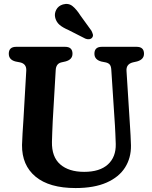

<svg xmlns="http://www.w3.org/2000/svg" viewBox="-20 -937 770 972"><path d="M562 -300 543.5 -583Q542.5 -601.5 535.8 -609.8Q529 -618 515.5 -621L493 -625.5Q458 -635 458 -665Q458 -700 495.5 -700H671.5Q709 -700 709 -665Q709 -636 674 -626L652 -621Q617.5 -612 620.5 -577L638 -300.5Q640 -275 641 -251Q642 -227 643 -201Q644 -138 613.2 -89.2Q582.5 -40.5 519.8 -12.8Q457 15 362.5 15Q229.5 15 160 -42.8Q90.5 -100.5 91.5 -203Q92 -224.5 94.2 -262.2Q96.5 -300 98.5 -328.5L113 -580Q114.5 -613.5 82.5 -621L59.5 -625.5Q24.5 -634 24.5 -665Q24.5 -700 62 -700H309.5Q347 -700 347 -665Q347 -635.5 312 -626L290 -621Q263.5 -614.5 262 -581.5L247 -325Q245.5 -292.5 244.5 -266.2Q243.5 -240 243 -219Q241.5 -142.5 285 -104.8Q328.5 -67 406 -67Q485 -67 526.2 -104.5Q567.5 -142 566 -208Q565 -240 564 -260.2Q563 -280.5 562 -300ZM387.5 -858 442.5 -782Q447.5 -772.5 450 -763.5Q452.5 -754.5 446.5 -746.5Q441 -739.5 431 -738.5Q421 -737.5 412 -741.5L326.5 -785Q297.5 -797.5 281.8 -811Q266 -824.5 260 -845.5Q254 -867 264.5 -887.2Q275 -907.5 298.5 -914.5Q327 -922.5 347.5 -905.8Q368 -889 387.5 -858Z"/></svg>

Font: Fraunces 72pt SuperSoft SemiBold
Style: Regular
Weight: 600
Version: Version 1.000;[b76b70a41]